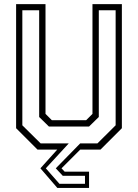

<svg xmlns="http://www.w3.org/2000/svg" viewBox="-20 -720 665 924"><path d="M256 184.5 174.5 90 255.5 0H160.5L57.5 -103V-700H199V-172L229.5 -141.5H394.5L425 -172V-700H566.5V-103L463.5 0H366L276 90L291 106H408.5V184.5ZM266 164.5H389V126H282L248.5 90L366 -30H449L536.5 -117V-670.5H455.5V-157L408.5 -111H215.5L168.5 -157V-670.5H87.5V-117L175.5 -30H311L200.5 90Z"/></svg>

Font: Tourney Light
Style: Regular
Weight: 300
Version: Version 1.015